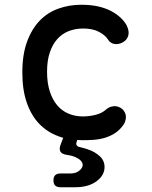

<svg xmlns="http://www.w3.org/2000/svg" viewBox="-20 -580 640 808"><path d="M74 -275Q74 -351 94 -405Q114 -459 147.5 -493.5Q181 -528 226.5 -544Q272 -560 322 -560Q362 -560 393 -553Q424 -546 447.5 -533.5Q471 -521 487 -506Q503 -491 512 -475Q525 -450 520 -431Q515 -412 497 -402Q479 -392 461.5 -395Q444 -398 435 -413Q423 -432 396.5 -446Q370 -460 330 -460Q297 -460 269 -449Q241 -438 221 -415.5Q201 -393 189.5 -359Q178 -325 178 -278Q178 -231 189.5 -195.5Q201 -160 221 -136.5Q241 -113 269 -101.5Q297 -90 328 -90Q355 -90 381.5 -96.5Q408 -103 425 -118Q439 -131 458 -133Q477 -135 495 -121Q501 -115 505.5 -106.5Q510 -98 510 -88Q510 -78 506 -67Q502 -56 492 -45Q477 -27 458 -16Q439 -5 418 1Q397 7 374 8.5Q351 10 327 10Q316 10 305 9L303 16Q299 25 302.5 31Q306 37 316 39Q334 43 351 49Q380 59 400 77.5Q420 96 420 123Q420 158 386 183Q352 208 296 208H235Q220 208 212.5 201Q205 194 205 179Q205 164 212.5 157Q220 150 235 150H277Q300 150 314 138Q328 126 328 114Q327 95 299 82Q284 75 263 72Q241 69 234.5 58.5Q228 48 235 29L246 0Q235 -3 225 -7Q179 -24 145.5 -58.5Q112 -93 93 -147Q74 -201 74 -275Z"/></svg>

Font: Maple Mono NL Medium
Style: Regular
Weight: 500
Monospace: yes
Designer: subframe7536
Version: Version 7.000